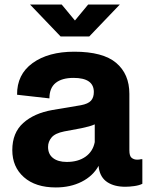

<svg xmlns="http://www.w3.org/2000/svg" viewBox="-20 -813 655 843"><path d="M225 10Q136 10 85 -35Q34 -80 34 -154Q34 -230 82 -273Q130 -316 210 -330L335 -351Q367 -357 379.5 -371Q392 -385 392 -409Q392 -471 303 -471Q252 -471 224.5 -449Q197 -427 197 -381L55 -397Q54 -486 123 -536Q192 -586 306 -586Q432 -586 490 -537Q548 -488 548 -401V-153Q548 -128 558 -120Q568 -112 582 -112Q593 -112 599 -114H605V-6Q591 1 569.5 4Q548 7 530 7Q482 7 451.5 -13Q421 -33 414 -74L413 -85Q388 -40 338.5 -15Q289 10 225 10ZM273 -102Q323 -102 355.5 -125Q388 -148 396 -189V-267Q385 -262 370.5 -258Q356 -254 337 -250L262 -236Q222 -228 206.5 -209.5Q191 -191 191 -168Q191 -136 213 -119Q235 -102 273 -102ZM246 -653 112 -793H251L309 -723L367 -793H506L372 -653Z"/></svg>

Font: BDO Grotesk
Style: Bold
Weight: 700
Designer: Deni Anggara
Foundry: Lokal Container
Version: Version 2.000